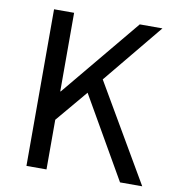

<svg xmlns="http://www.w3.org/2000/svg" viewBox="-76 -724 726 792"><g transform="rotate(10 287.0 -328.0)"><path d="M87 0V-656H171V-327H173L446 -656H541L335 -406L572 0H479L283 -341L171 -208V0Z"/></g></svg>

Font: RibengUni
Style: Regular
Weight: 400
Designer: (1) Dr. Andrew Glass (Senior Program Manager at Microsoft Corporation)
(2) Bivuti Chakma (Chakma Font Designer & Keyboar
Foundry: Bivuti Chakma
Version: Version 2.2022; Updated on: 03 June 2022; Friday